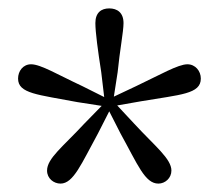

<svg xmlns="http://www.w3.org/2000/svg" viewBox="-20 -835 519 457"><path d="M240 -815C221 -815 207 -805 207 -780C207 -759 213 -714 221 -663L228 -604L176 -630C118 -657 77 -682 54 -682C35 -682 23 -666 23 -648C23 -612 70 -610 164 -592L222 -583L180 -540C130 -486 92 -458 92 -429C92 -410 108 -398 124 -398C155 -398 174 -446 213 -517L240 -570L267 -517C308 -443 325 -398 357 -398C373 -398 388 -411 388 -429C388 -457 349 -487 300 -540L259 -584L316 -594C410 -610 458 -611 458 -648C458 -666 445 -682 426 -682C404 -682 361 -657 304 -630L251 -605L260 -663C265 -714 274 -760 274 -780C274 -805 259 -815 240 -815Z"/></svg>

Font: Shippori Mincho
Style: Regular
Weight: 400
Designer: Bonji Tadano  Ryoko NISHIZUKA  (kana & ideographs); Frank Grießhammer (Latin, Greek & Cyrillic); Wenlong ZHANG  (bopomof
Foundry: Adobe Systems Incorporated
Version: Version 1.003;PS 1.001;hotconv 16.6.54;makeotf.lib2.5.65590